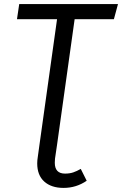

<svg xmlns="http://www.w3.org/2000/svg" viewBox="-20 -708 597 939"><path d="M249 68Q248 75 248 88Q248 141 298 141Q321 141 338.5 135Q356 129 375 118L404 176Q353 211 291 211Q231 211 196.5 180Q162 149 162 91Q162 76 165 58L173 0L259 -614H63L74 -688H557L537 -614H345L259 0Z"/></svg>

Font: FiraGO Book
Style: Italic
Weight: 350
Italic angle: -8°
Designer: bBox Type GmbH
Foundry: bBox Type GmbH
Version: Version 1.001